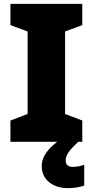

<svg xmlns="http://www.w3.org/2000/svg" viewBox="-20 -734 480 994"><path d="M320 97C320 67 340 43 385 0H406V-110L317 -144V-571L406 -604V-714H34V-604L123 -571V-144L34 -110V0H276C214 48 196 88 196 127C196 197 255 240 331 240C367 240 394 234 416 227V119C402 125 375 130 358 130C335 130 320 121 320 97Z"/></svg>

Font: Noto Sans Lao UI Blk
Style: Regular
Weight: 900
Designer: Monotype Design Team
Foundry: Monotype Imaging Inc.
Version: Version 2.000